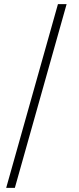

<svg xmlns="http://www.w3.org/2000/svg" viewBox="-20 -768 383 931"><path d="M261 -748H303L52 143H10Z"/></svg>

Font: IBM Plex Serif Light
Style: Regular
Weight: 300
Designer: Mike Abbink, Paul van der Laan, Pieter van Rosmalen
Foundry: Bold Monday
Version: Version 3.001